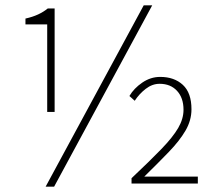

<svg xmlns="http://www.w3.org/2000/svg" viewBox="-20 -692 818 724"><path d="M158 -270V-600H76V-622Q103 -628 123.5 -637.5Q144 -647 160 -660H186V-270ZM152 12 522 -672H554L184 12ZM476 0V-20Q545 -85 588.5 -130Q632 -175 652 -209.5Q672 -244 672 -278Q672 -323 647.5 -349.5Q623 -376 582 -376Q554 -376 529.5 -357Q505 -338 488 -312L468 -330Q485 -359 516.5 -380.5Q548 -402 584 -402Q637 -402 669.5 -372Q702 -342 702 -280Q702 -238 679.5 -199.5Q657 -161 617 -119.5Q577 -78 524 -26H726V0Z"/></svg>

Font: Source Sans 3 ExtraLight ExtraLight
Style: Regular
Weight: 250
Version: Version 3.052;hotconv 1.1.0;makeotfexe 2.6.0